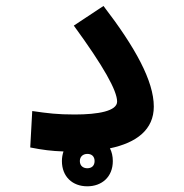

<svg xmlns="http://www.w3.org/2000/svg" viewBox="-20 -513 626 654"><path d="M277.3 121.6C326.7 121.6 364.3 89.8 364.3 35.6C364.3 19 360.8 4.4 354.5 -7.8C445.8 -26.9 503.9 -71.8 503.9 -149.9C503.9 -236.8 440.9 -351.6 332.5 -492.7L231.4 -425.8C333 -286.6 378.9 -204.1 378.9 -167C378.9 -134.8 314.9 -123 234.4 -123C175.3 -123 143.6 -127 89.8 -134.8L83 -10.7C125 -2.4 155.8 1.5 196.3 2.9C192.9 12.7 190.9 23.9 190.9 35.6C190.9 88.4 226.6 121.6 277.3 121.6ZM277.3 60.1C263.7 60.1 252 52.2 252 35.6C252 20.5 262.7 11.2 277.8 11.2C292.5 11.2 302.2 20 302.2 35.6C302.2 51.3 292.5 60.1 277.3 60.1Z"/></svg>

Font: Cascadia Code NF SemiBold
Style: Regular
Weight: 600
Monospace: yes
Designer: Aaron Bell
Foundry: Saja Typeworks
Version: Version 2404.023